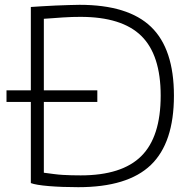

<svg xmlns="http://www.w3.org/2000/svg" viewBox="-20 -768 802 797"><path d="M7 -393H108V-739Q127 -740 154.5 -742Q182 -744 210.5 -745Q239 -746 265.5 -747Q292 -748 310 -748Q512 -748 607 -656.5Q702 -565 702 -371Q702 -175 606 -83Q510 9 305 9Q237 9 183 4.5Q129 0 108 -8V-345H7ZM315 -40Q486 -40 566.5 -120Q647 -200 647 -371Q647 -540 566.5 -619Q486 -698 314 -698Q299 -698 279.5 -697.5Q260 -697 239.5 -695.5Q219 -694 198.5 -692.5Q178 -691 162 -690V-393H384V-345H162V-51Q185 -48 204 -45.5Q223 -43 240.5 -42Q258 -41 276 -40.5Q294 -40 315 -40Z"/></svg>

Font: Encode Sans Wide
Style: ExtraLight
Weight: 200
Designer: Pablo Impallari, Andres Torresi
Foundry: Pablo Impallari, Andres Torresi
Version: Version 1.000; ttfautohint (v1.00) -l 8 -r 50 -G 200 -x 14 -